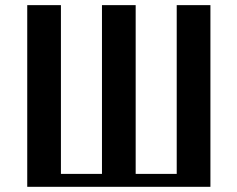

<svg xmlns="http://www.w3.org/2000/svg" viewBox="-20 -720 914 740"><path d="M791 -700.2V0H85V-700.2H214.8V-49.8H373V-700.2H502.9V-49.8H661.1V-700.2Z"/></svg>

Font: Pfennig
Style: Bold
Weight: 700
Version: Version 20120410 ; ttfautohint (v0.8)